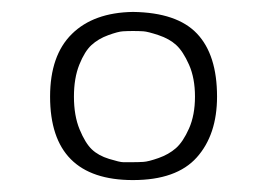

<svg xmlns="http://www.w3.org/2000/svg" viewBox="-20 -739 440 322"><path d="M104 -577Q104 -545 113.5 -522Q123 -499 134 -488.5Q145 -478 163 -472.5Q181 -467 186.5 -467Q192 -467 203 -467Q212 -467 220.5 -467.5Q229 -468 246 -474Q263 -480 275 -490.5Q287 -501 297 -523.5Q307 -546 307 -577Q307 -608 297 -630.5Q287 -653 275.5 -663.5Q264 -674 246 -680Q228 -686 220.5 -686.5Q213 -687 203 -687Q194 -687 186 -686.5Q178 -686 161.5 -680Q145 -674 133.5 -663.5Q122 -653 113 -630.5Q104 -608 104 -577ZM203 -719Q277 -718 310.5 -682.5Q344 -647 344 -577Q344 -513 310 -475Q276 -437 203 -437Q64 -437 64 -577Q64 -646 100.5 -682Q137 -718 203 -719Z"/></svg>

Font: Afta sans
Style: Regular
Weight: 400
Designer: par.qink
Foundry: Oriol Esparraguera Font
Version: Version 1.000